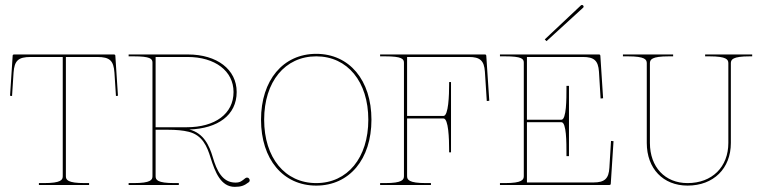

<svg xmlns="http://www.w3.org/2000/svg" viewBox="-20 -737 3030 765"><path d="M242.5 -35V-510H367.5C418 -510 432.5 -495 436 -447.5L442 -354.5L450 -355.5L439.5 -515.5C439.5 -519 436 -520 434.5 -520H35.5C34 -520 30.5 -519 30.5 -515.5L20 -355.5L28 -354.5L34 -447.5C37.5 -495 52 -510 102.5 -510H230V-35C230 -20.5 223.5 -7.5 155 -7.5H135V0H335V-7.5H317.5C249 -7.5 242.5 -20.5 242.5 -35Z M492.5 -520V-512.5H512.5C578.5 -512.5 587.5 -503 587.5 -487.5V-35C587.5 -20.5 581 -7.5 512.5 -7.5H492.5V0H692.5V-7.5H675C606.5 -7.5 600 -20.5 600 -35V-220H650.5C682 -220 709 -217.5 731.5 -212C786.5 -198.5 805 -154 819 -108.5C837 -51.5 859.5 7.5 915.5 7.5C940.5 7.5 953.5 2.5 970.5 -10.5C973.5 -12.5 975 -15.5 975 -18.5C975 -20.5 974 -23 972.5 -25C970.5 -28 967.5 -29.5 964.5 -29.5C962.5 -29.5 959.5 -28.5 957.5 -27C943 -15.5 937 -9.5 918 -9.5C866 -9.5 843.5 -57.5 828 -110C814 -157.5 791.5 -206.5 734.5 -221C848 -225 923 -278 923 -370.5C923 -460 845 -520 728.5 -520ZM723.5 -230H600V-510H727C837 -510 910.5 -454 910.5 -370.5C910.5 -283.5 837 -230 723.5 -230Z M1240 -522.5C1108 -522.5 1020 -417.5 1020 -260C1020 -102.5 1108 2.5 1240 2.5C1372 2.5 1460 -102.5 1460 -260C1460 -417.5 1372 -522.5 1240 -522.5ZM1240 -512.5C1364.5 -512.5 1447.5 -411.5 1447.5 -260C1447.5 -108.5 1364.5 -7.5 1240 -7.5C1115.5 -7.5 1032.5 -108.5 1032.5 -260C1032.5 -411.5 1115.5 -512.5 1240 -512.5Z M1494.5 -520V-512.5H1514.5C1580.5 -512.5 1589.5 -502.5 1589.5 -487V-35.5C1589.5 -21 1583 -7.5 1514.5 -7.5H1494.5V0H1697V-7.5H1677C1608.5 -7.5 1602 -21 1602 -35.5V-265H1747C1767 -265 1769.5 -184 1769.5 -140V-130H1777V-410H1769.5V-400C1769.5 -359 1767 -275 1747 -275H1602V-510H1848.5C1892.5 -510 1909 -495.5 1912 -451.5L1919.5 -334.5L1929.5 -335.5L1917.5 -515.5C1917.5 -517 1916 -520 1912.5 -520Z M2414.5 -175.5 2408 -68.5C2405.5 -26 2390 -10 2344.5 -10H2079.5V-250H2217C2237 -250 2237 -169 2237 -125V-115H2247V-395H2237V-385C2237 -344 2237 -260 2217 -260H2079.5V-510H2303C2347 -510 2363.5 -495.5 2366.5 -451.5L2373 -344.5L2383 -345.5L2372 -515.5C2372 -517 2370.5 -520 2367 -520H1972V-512.5H1992C2058 -512.5 2067 -503 2067 -487.5V-35.5C2067 -21 2060.5 -7.5 1992 -7.5H1972V0H2408.5C2410 0 2413.5 -1 2413.5 -4.5L2424.5 -174.5ZM2150.5 -580 2157.5 -573 2304 -707C2307 -710 2304.5 -714 2303 -715.5C2301.5 -717 2297.5 -718.5 2294.5 -715.5Z M2892 -485C2892 -499.5 2898.5 -512.5 2967 -512.5H2977V-520H2789.5V-512.5H2807C2875.5 -512.5 2882 -499.5 2882 -485V-167.5C2882 -71.5 2817 -7.5 2719.5 -7.5C2629.5 -7.5 2569.5 -71.5 2569.5 -167.5V-485C2569.5 -499.5 2576 -512.5 2644.5 -512.5H2662V-520H2462V-512.5H2482C2550.5 -512.5 2557 -499.5 2557 -485V-167.5C2557 -65.5 2622 2.5 2719.5 2.5C2823 2.5 2892 -65.5 2892 -167.5Z"/></svg>

Font: ZnikomitSC
Style: Regular
Weight: 100
Designer: gluk
Foundry: gluk
Version: Version 0.55